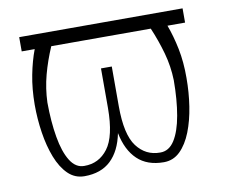

<svg xmlns="http://www.w3.org/2000/svg" viewBox="-65 -607 824 697"><g transform="rotate(-10 347.5 -259.0)"><path d="M649.1 -528.4V-475.9H584.2Q599.4 -435.4 609.6 -385.5Q619.7 -335.6 619.3 -277Q619.3 -224.4 611.5 -173.5Q603.7 -122.5 587.4 -81Q571 -39.4 545.8 -14.7Q520.6 9.9 485.8 9.9Q424.7 9.9 388.5 -24.5Q352.3 -58.9 339.5 -123.2Q326.7 -58.9 290.5 -24.5Q254.3 9.9 193.2 9.9Q158 9.9 132.8 -14.7Q107.6 -39.4 91.4 -81Q75.3 -122.5 67.5 -173.5Q59.7 -224.4 59.7 -277Q60 -335.9 69.8 -385.8Q79.5 -435.7 94.8 -475.9H46.9V-528.4ZM155.9 -475.9Q134.6 -426.8 121.4 -377.5Q108.3 -328.1 106.5 -277Q106.9 -205.6 116.7 -149Q126.4 -92.3 146.8 -59.5Q167.3 -26.6 198.9 -27Q252.8 -26.6 286 -70.7Q319.2 -114.7 319.6 -218.8V-365.1H359.4V-218.8Q359.4 -114 392.4 -70.3Q425.4 -26.6 478.7 -27Q511 -26.6 531.6 -58.9Q552.2 -91.3 562.1 -147.9Q572.1 -204.5 572.4 -277Q571 -328.5 557.2 -378Q543.3 -427.6 522.7 -475.9Z"/></g></svg>

Font: Inter Thin BETA
Style: Regular
Weight: 100
Designer: Rasmus Andersson
Foundry: rsms
Version: Version 3.011;git-f93a4a705